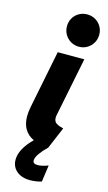

<svg xmlns="http://www.w3.org/2000/svg" viewBox="-147 -822 606 1080"><g transform="rotate(15 156.5 -282.0)"><path d="M199.7 7.8Q174.8 31.2 157.5 55.7Q140.1 80.1 140.1 97.7Q140.1 117.2 168 117.2Q191.4 117.2 229 103.5L215.3 200.2Q203.6 204.6 184.1 207.5Q164.6 210.4 147.5 210.4Q115.2 210.4 91.1 199Q66.9 187.5 53.7 167Q40.5 146.5 40.5 120.1Q40.5 108.4 42.5 98.6Q52.7 45.4 111.3 -12.2Q40 -45.9 40 -133.8Q40 -158.7 45.9 -188L113.3 -525.4H268.1L198.2 -178.2Q197.3 -174.3 197.3 -167Q197.3 -144 213.6 -134.3Q230 -124.5 253.9 -119.1L200.2 7.8ZM125.5 -680.2Q125.5 -706.5 137.9 -728Q150.4 -749.5 171.9 -761.7Q193.4 -773.9 219.7 -773.9Q245.6 -773.9 267.1 -761.5Q288.6 -749 301 -727.8Q313.5 -706.5 313.5 -680.2Q313.5 -654.3 301 -632.8Q288.6 -611.3 267.1 -598.6Q245.6 -585.9 219.7 -585.9Q193.4 -585.9 171.9 -598.6Q150.4 -611.3 137.9 -632.8Q125.5 -654.3 125.5 -680.2Z"/></g></svg>

Font: Reddit Sans Fudge ExBold Italic
Style: Regular
Weight: 800
Italic angle: -11.25°
Designer: Stephen Hutchings
Version: Version 1.013